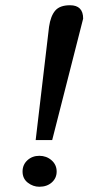

<svg xmlns="http://www.w3.org/2000/svg" viewBox="-20 -703 377 732"><path d="M297 -632Q197 -240 179 -169H116L167 -601Q173 -642 190.5 -662.5Q208 -683 247 -683Q297 -683 297 -632ZM196 -49Q196 -24 177.5 -7.5Q159 9 130 9Q106 9 86 -6.5Q66 -22 66 -49Q66 -75 84.5 -92Q103 -109 130 -109Q157 -109 176.5 -92Q196 -75 196 -49Z"/></svg>

Font: Veleka
Style: Italic
Weight: 400
Italic angle: -12°
Designer: Stefan Peev, Context Ltd, 2016; SIL International, 1997-2014.
Foundry: Stefan Peev, Context Ltd, 2016
Version: Version 1.000